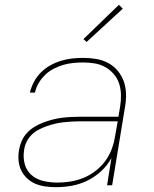

<svg xmlns="http://www.w3.org/2000/svg" viewBox="-20 -768 640 796"><path d="M212 8Q190 8 168 5Q146 2 127 -6Q108 -14 92.5 -28.5Q77 -43 68 -61.5Q59 -80 57 -102Q55 -124 59 -147Q62 -165 70 -183.5Q78 -202 92 -217Q106 -232 123.5 -242.5Q141 -253 159.5 -260Q178 -267 197 -272Q216 -277 235 -279.5Q254 -282 273 -283Q292 -284 311 -284H471L478 -326Q482 -350 481.5 -374.5Q481 -399 474 -421Q467 -443 452 -460.5Q437 -478 417 -489.5Q397 -501 373.5 -505Q350 -509 325 -509Q305 -509 284 -507Q263 -505 242.5 -499Q222 -493 202.5 -483Q183 -473 167 -457.5Q151 -442 140 -423Q129 -404 125 -384H104Q109 -406 120.5 -428Q132 -450 149.5 -467.5Q167 -485 188.5 -497Q210 -509 233 -516Q256 -523 279 -525.5Q302 -528 325 -528Q353 -528 379.5 -523.5Q406 -519 429 -506.5Q452 -494 468.5 -474Q485 -454 493.5 -429.5Q502 -405 502.5 -377.5Q503 -350 498 -323L445 0H424L442 -113Q426 -83 399.5 -58.5Q373 -34 342 -19Q311 -4 278 2Q245 8 212 8ZM218 -11Q245 -11 272.5 -15.5Q300 -20 326 -30.5Q352 -41 375.5 -59Q399 -77 416 -100Q433 -123 443 -149.5Q453 -176 457 -203L468 -265H311Q294 -265 277 -264Q260 -263 242.5 -261Q225 -259 208 -255Q191 -251 174 -245Q157 -239 140.5 -230.5Q124 -222 111 -209Q98 -196 90 -179.5Q82 -163 80 -146Q75 -116 82.5 -88Q90 -60 111 -42Q132 -24 160.5 -17.5Q189 -11 218 -11ZM339 -594 326 -606 473 -748 489 -732Z"/></svg>

Font: Iosevka SS04 Thin Extended
Style: Italic
Weight: 100
Width: 7
Italic angle: -9°
Monospace: yes
Designer: Belleve Invis
Foundry: Belleve Invis
Version: Version 19.0.0; ttfautohint (v1.8.4)